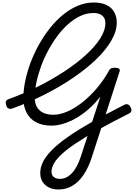

<svg xmlns="http://www.w3.org/2000/svg" viewBox="-20 -1016 1089 1536"><path d="M448 500Q404 500 371 483.5Q338 467 320 437.5Q302 408 302 368Q302 324 323.5 280Q345 236 392 187.5Q439 139 516.5 84Q594 29 708 -35.5Q822 -100 975 -178Q989 -185 1002 -181Q1015 -177 1023 -160Q1034 -142 1031 -128.5Q1028 -115 1011 -107Q869 -36 765 22.5Q661 81 589 129Q517 177 474 217Q431 257 411.5 292Q392 327 392 358Q392 385 410.5 400Q429 415 459 415Q512 415 555.5 369Q599 323 628 232L783 -243Q751 -202 714.5 -166.5Q678 -131 637.5 -102Q597 -73 555.5 -53Q514 -33 472.5 -22Q431 -11 391 -11Q321 -11 270.5 -37Q220 -63 193.5 -112.5Q167 -162 167 -232Q167 -297 182 -369Q197 -441 224.5 -514.5Q252 -588 291 -658Q330 -728 378.5 -789.5Q427 -851 483.5 -897.5Q540 -944 602.5 -970Q665 -996 732 -996Q789 -996 830 -977Q871 -958 892.5 -921.5Q914 -885 914 -835Q914 -766 870.5 -691Q827 -616 748.5 -540.5Q670 -465 565 -393.5Q460 -322 337 -259.5Q214 -197 81 -149Q62 -142 48.5 -148Q35 -154 30 -173Q23 -193 27.5 -205Q32 -217 49 -223Q171 -267 284.5 -324Q398 -381 495.5 -445Q593 -509 666.5 -576Q740 -643 781.5 -708Q823 -773 823 -831Q823 -858 811.5 -875.5Q800 -893 778.5 -902.5Q757 -912 728 -912Q674 -912 623.5 -888.5Q573 -865 526 -823.5Q479 -782 438.5 -727.5Q398 -673 364.5 -610.5Q331 -548 307.5 -483Q284 -418 271 -355Q258 -292 258 -236Q258 -191 275 -160.5Q292 -130 325.5 -114Q359 -98 407 -98Q460 -98 519.5 -124Q579 -150 638.5 -197Q698 -244 752.5 -307.5Q807 -371 849 -446Q854 -460 865 -467Q876 -474 898 -474Q946 -474 937 -445L716 237Q688 325 648 383.5Q608 442 558 471Q508 500 448 500Z"/></svg>

Font: Playwrite IE
Style: Regular
Weight: 400
Designer: Veronika Burian, José Scaglione
Foundry: TypeTogether
Version: Version 1.002